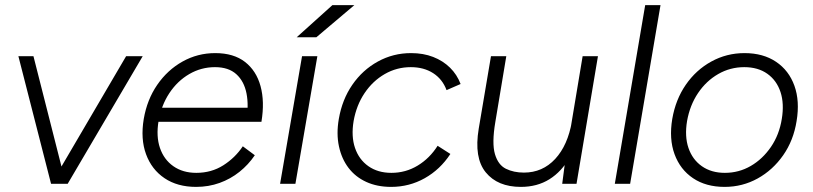

<svg xmlns="http://www.w3.org/2000/svg" viewBox="-20 -720 3186 752"><path d="M181 0 474 -500H539L245 0ZM180 0 52 -500H111L238 0Z M748 12Q675 12 624.5 -22Q574 -56 552 -116Q530 -176 543 -254Q556 -330 596 -388Q636 -446 695 -479Q754 -512 823 -512Q895 -512 939.5 -477.5Q984 -443 1000.5 -382.5Q1017 -322 1004 -243H944Q955 -306 945.5 -354Q936 -402 905.5 -429.5Q875 -457 822 -457Q768 -457 721.5 -430Q675 -403 643.5 -355.5Q612 -308 601 -246Q591 -186 606.5 -140.5Q622 -95 659 -69Q696 -43 749 -43Q808 -43 854.5 -72.5Q901 -102 931 -147L978 -112Q953 -75 918 -47Q883 -19 840 -3.5Q797 12 748 12ZM582 -243 591 -298H970L961 -243Z M1077 0 1163 -500H1223L1137 0ZM1142 -574 1282 -700H1368L1219 -574Z M1512 12Q1457 12 1414.5 -7.5Q1372 -27 1345 -62.5Q1318 -98 1307.5 -147Q1297 -196 1307 -254Q1320 -330 1360 -388Q1400 -446 1460 -479Q1520 -512 1590 -512Q1638 -512 1676.5 -497Q1715 -482 1742.5 -455Q1770 -428 1784 -391L1729 -367Q1713 -410 1676.5 -433.5Q1640 -457 1589 -457Q1534 -457 1487 -430Q1440 -403 1408 -355.5Q1376 -308 1365 -246Q1355 -186 1370.5 -140.5Q1386 -95 1423 -69Q1460 -43 1513 -43Q1569 -43 1616 -71.5Q1663 -100 1694 -149L1744 -117Q1704 -56 1643.5 -22Q1583 12 1512 12Z M2182 0 2194 -92 2262 -500H2322L2238 0ZM1855 -216 1903 -500H1963L1920 -242ZM1920 -242Q1906 -159 1918.5 -116.5Q1931 -74 1961.5 -59Q1992 -44 2032 -44Q2105 -44 2154.5 -97.5Q2204 -151 2220 -245L2257 -241Q2244 -161 2212 -104.5Q2180 -48 2132 -18Q2084 12 2020 12Q1929 12 1882.5 -45Q1836 -102 1855 -216Z M2388 0 2507 -700H2567L2448 0Z M2818 12Q2745 12 2694.5 -22Q2644 -56 2622 -116Q2600 -176 2613 -254Q2626 -330 2666 -388Q2706 -446 2766 -479Q2826 -512 2896 -512Q2969 -512 3019.5 -478Q3070 -444 3091.5 -384Q3113 -324 3100 -246Q3088 -170 3047.5 -112Q3007 -54 2947.5 -21Q2888 12 2818 12ZM2819 -43Q2874 -43 2920.5 -70Q2967 -97 2999.5 -144.5Q3032 -192 3042 -254Q3052 -314 3037 -359.5Q3022 -405 2985.5 -431Q2949 -457 2895 -457Q2840 -457 2793 -430Q2746 -403 2714 -355.5Q2682 -308 2671 -246Q2661 -186 2676.5 -140.5Q2692 -95 2729 -69Q2766 -43 2819 -43Z"/></svg>

Font: Figtree Light Light
Style: Italic
Weight: 300
Italic angle: -9.5°
Version: Version 2.000